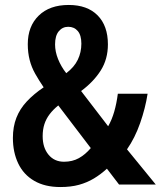

<svg xmlns="http://www.w3.org/2000/svg" viewBox="-20 -744 648 774"><path d="M257 -724Q332 -724 373.5 -682Q415 -640 415 -565Q415 -506 386.5 -460.5Q358 -415 307 -377L416 -235Q431 -261 440.5 -294Q450 -327 455 -366H575Q566 -308 545 -248Q524 -188 492 -142L608 0H460L411 -64Q386 -41 358.5 -24.5Q331 -8 298.5 1Q266 10 223 10Q161 10 118 -15Q75 -40 53.5 -85Q32 -130 32 -188Q32 -233 46 -269Q60 -305 88 -335Q116 -365 156 -392Q137 -420 122 -446.5Q107 -473 99.5 -502.5Q92 -532 92 -566Q92 -638 136 -681Q180 -724 257 -724ZM215 -319Q194 -302 180 -283.5Q166 -265 159 -243.5Q152 -222 152 -195Q152 -149 175.5 -120.5Q199 -92 238 -92Q272 -92 298 -106.5Q324 -121 346 -147ZM255 -636Q232 -636 217 -618Q202 -600 202 -565Q202 -536 214 -506Q226 -476 247 -449Q279 -473 293.5 -503Q308 -533 308 -568Q308 -602 293.5 -619Q279 -636 255 -636Z"/></svg>

Font: Noto Sans Khmer Condensed SemiBold
Style: Regular
Weight: 600
Width: 3
Designer: Danh Hong and the Monotype Design Team
Foundry: Monotype Imaging Inc.
Version: Version 2.004